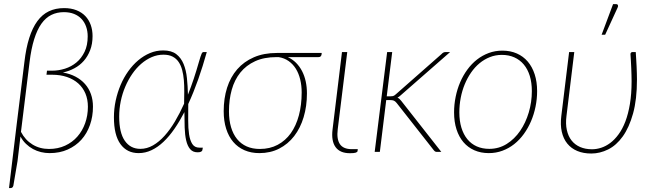

<svg xmlns="http://www.w3.org/2000/svg" viewBox="-20 -750 3230 948"><path d="M100.5 -444Q108.5 -513 124.5 -563Q140.5 -613 164.5 -645.8Q188.5 -678.5 221.2 -694.2Q254 -710 296.5 -710Q331 -710 357.5 -699.5Q384 -689 401.5 -670.5Q419 -652 428 -626.8Q437 -601.5 437 -572Q437 -533 425.2 -502.5Q413.5 -472 393.8 -449.5Q374 -427 347.2 -412.8Q320.5 -398.5 290.5 -392Q325.5 -386 353 -371.5Q380.5 -357 399.8 -335.2Q419 -313.5 429 -285.2Q439 -257 439 -223.5Q439 -175 424.2 -133Q409.5 -91 381.8 -60.2Q354 -29.5 314.5 -11.8Q275 6 225 6Q203.5 6 182.5 1Q161.5 -4 142.8 -14.2Q124 -24.5 108 -40Q92 -55.5 81 -76L66.5 45.5L46 166.5Q43 178.5 32.5 178.5H24.5L63 -141ZM83.5 -99Q104.5 -58.5 140.5 -36.5Q176.5 -14.5 222 -14.5Q266 -14.5 301.8 -31Q337.5 -47.5 362.2 -75.8Q387 -104 400.5 -142Q414 -180 414 -223Q414 -259 401.8 -288.2Q389.5 -317.5 366.5 -338Q343.5 -358.5 310.8 -369.8Q278 -381 237 -381H209.5L212 -401H237.5Q269.5 -401 301 -411Q332.5 -421 357.2 -441.5Q382 -462 397.5 -494Q413 -526 413 -570.5Q413 -596.5 405.2 -618.5Q397.5 -640.5 382.5 -656.5Q367.5 -672.5 345.8 -681.2Q324 -690 295.5 -690Q261 -690 233.2 -676.2Q205.5 -662.5 184.5 -633Q163.5 -603.5 148.8 -556.5Q134 -509.5 126 -443.5L88.5 -139.5Z M979 -8Q978 -4 972.5 -1Q967 2 955.5 2Q932 2 918.8 -13.8Q905.5 -29.5 899.2 -56.8Q893 -84 891.8 -120Q890.5 -156 890.5 -196.5Q867 -151 841.2 -113.8Q815.5 -76.5 787.2 -49.8Q759 -23 728.2 -8.5Q697.5 6 664.5 6Q607 6 574.8 -38.5Q542.5 -83 542.5 -171Q542.5 -212.5 551.2 -253.2Q560 -294 575.5 -330.5Q591 -367 613.2 -398.2Q635.5 -429.5 662.5 -452.2Q689.5 -475 720.5 -488Q751.5 -501 785.5 -501Q826.5 -501 850.2 -482.8Q874 -464.5 886.5 -434Q899 -403.5 903 -364.2Q907 -325 908 -282.5Q923.5 -321.5 936.8 -361.5Q950 -401.5 961.5 -442Q966.5 -459.5 969.8 -469.5Q973 -479.5 975.5 -484.8Q978 -490 980.2 -491.5Q982.5 -493 985.5 -493H1001Q981.5 -423 958.8 -358.5Q936 -294 909.5 -236.5Q909.5 -194.5 909.2 -155.8Q909 -117 913.5 -87Q918 -57 929.5 -39Q941 -21 964.5 -21H981.5ZM673 -15Q705.5 -15 735.5 -32.2Q765.5 -49.5 792.5 -79.5Q819.5 -109.5 843.8 -150.2Q868 -191 889 -238Q889.5 -268 889.8 -297.8Q890 -327.5 887.8 -354.2Q885.5 -381 879.5 -404Q873.5 -427 862 -444Q850.5 -461 832.2 -470.5Q814 -480 787 -480Q757 -480 729.2 -468Q701.5 -456 677 -434.8Q652.5 -413.5 632.8 -384.8Q613 -356 598.5 -322Q584 -288 576.2 -250.2Q568.5 -212.5 568.5 -174Q568.5 -95 596.2 -55Q624 -15 673 -15Z M1401 -468Q1424 -457.5 1441.8 -439.8Q1459.5 -422 1471.5 -398.8Q1483.5 -375.5 1489.5 -347.8Q1495.5 -320 1495.5 -289Q1495.5 -225.5 1479.2 -171.5Q1463 -117.5 1432.5 -78Q1402 -38.5 1358.5 -16.2Q1315 6 1260.5 6Q1220 6 1187.2 -8.2Q1154.5 -22.5 1131.8 -49Q1109 -75.5 1096.8 -114Q1084.5 -152.5 1084.5 -201Q1084.5 -264 1101.2 -316.8Q1118 -369.5 1151.2 -407.8Q1184.5 -446 1233.5 -467.2Q1282.5 -488.5 1347 -488.5H1568.5L1567.5 -480Q1566.5 -475 1563.2 -471.5Q1560 -468 1552 -468ZM1469.5 -293.5Q1469.5 -328 1462.2 -357.8Q1455 -387.5 1440.8 -410.5Q1426.5 -433.5 1405.2 -448.5Q1384 -463.5 1356 -468H1345Q1284 -468 1239.8 -447.8Q1195.5 -427.5 1166.8 -391.8Q1138 -356 1124.2 -306.8Q1110.5 -257.5 1110.5 -200Q1110.5 -156.5 1120.8 -122Q1131 -87.5 1150.5 -63.5Q1170 -39.5 1198.2 -27Q1226.5 -14.5 1263 -14.5Q1312.5 -14.5 1351 -35Q1389.5 -55.5 1415.8 -92.2Q1442 -129 1455.8 -180.5Q1469.5 -232 1469.5 -293.5Z M1668.5 -493H1694.5L1647.5 -111.5Q1641.5 -63.5 1658.2 -38.5Q1675 -13.5 1717.5 -13.5H1746.5L1745.5 -4.5Q1745 0.5 1737.2 3.5Q1729.5 6.5 1708 6.5Q1658.5 6.5 1636.8 -23.8Q1615 -54 1622 -111Z M1830 0ZM1916.5 -493 1889.5 -274.5H1909Q1913.5 -274.5 1919.8 -275.5Q1926 -276.5 1934.5 -284.5L2160 -483Q2164.5 -488 2169.2 -490.5Q2174 -493 2181 -493H2202.5L1958.5 -279.5Q1954.5 -275.5 1950.5 -272.8Q1946.5 -270 1942.5 -268Q1949 -265 1953.2 -260.8Q1957.5 -256.5 1961.5 -251.5L2159 0H2138.5Q2133 0 2129.5 -1.5Q2126 -3 2122 -8L1938.5 -241.5Q1931.5 -250 1925 -253Q1918.5 -256 1904.5 -256H1887L1855.5 0H1830L1891.5 -493Z M2396 -15Q2443 -15 2481.8 -39.2Q2520.5 -63.5 2548 -103.5Q2575.5 -143.5 2590.8 -194.8Q2606 -246 2606 -300Q2606 -342 2595.8 -375.2Q2585.5 -408.5 2566.2 -431.5Q2547 -454.5 2519.5 -466.8Q2492 -479 2458 -479Q2426.5 -479 2398.8 -468Q2371 -457 2347.8 -437.8Q2324.5 -418.5 2306 -391.8Q2287.5 -365 2274.5 -333.5Q2261.5 -302 2254.8 -266.8Q2248 -231.5 2248 -195Q2248 -153 2258.2 -119.5Q2268.5 -86 2287.5 -62.8Q2306.5 -39.5 2334 -27.2Q2361.5 -15 2396 -15ZM2393.5 6Q2354 6 2322.2 -8Q2290.5 -22 2268.2 -48Q2246 -74 2234 -111.2Q2222 -148.5 2222 -195Q2222 -234 2229.8 -272Q2237.5 -310 2252 -343.8Q2266.5 -377.5 2287.5 -406.2Q2308.5 -435 2335 -455.8Q2361.5 -476.5 2393 -488.2Q2424.5 -500 2460.5 -500Q2500 -500 2531.8 -486Q2563.5 -472 2585.8 -446Q2608 -420 2620 -383Q2632 -346 2632 -300Q2632 -261 2624.2 -223.2Q2616.5 -185.5 2602 -151.5Q2587.5 -117.5 2566.5 -88.5Q2545.5 -59.5 2519 -38.5Q2492.5 -17.5 2460.8 -5.8Q2429 6 2393.5 6Z M2746 0ZM2815.5 -493 2777 -177.5Q2772 -138.5 2778.8 -108Q2785.5 -77.5 2802 -56.5Q2818.5 -35.5 2844.2 -24.2Q2870 -13 2903 -13Q2925.5 -13 2948.5 -20.5Q2971.5 -28 2993.2 -44.2Q3015 -60.5 3034.2 -86.8Q3053.5 -113 3067.8 -150.2Q3082 -187.5 3090.2 -236.8Q3098.5 -286 3098.5 -349Q3098.5 -362 3098 -379Q3097.5 -396 3096.8 -414.2Q3096 -432.5 3095 -450Q3094 -467.5 3093 -482Q3092.5 -487.5 3095.8 -490.2Q3099 -493 3102 -493H3119Q3120 -476.5 3121.2 -458.2Q3122.5 -440 3123.2 -422.2Q3124 -404.5 3124.5 -387.8Q3125 -371 3125 -357.5Q3125 -259 3105.8 -189.8Q3086.5 -120.5 3055 -76.5Q3023.5 -32.5 2982.8 -12.2Q2942 8 2899.5 8Q2860.5 8 2830.5 -4.5Q2800.5 -17 2781 -41Q2761.5 -65 2753.8 -99.5Q2746 -134 2751.5 -177.5L2790 -493ZM2950.5 -578.5 3007 -729.5H3023.5Q3029 -729.5 3031 -724.5Q3033 -719.5 3029.5 -712.5L2968 -578.5Z"/></svg>

Font: Lato Thin
Style: Italic
Weight: 200
Italic angle: -7°
Designer: Lukasz Dziedzic
Foundry: tyPoland Lukasz Dziedzic
Version: Version 2.007; 2014-02-27